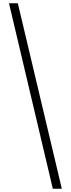

<svg xmlns="http://www.w3.org/2000/svg" viewBox="-20 -886 433 1174"><path d="M89 -866 358 268H303L35 -866Z"/></svg>

Font: Noto Sans Telugu UI SemiCondensed Light
Style: Regular
Weight: 300
Width: 4
Designer: Jelle Bosma - Monotype Design Team
Foundry: Monotype Imaging Inc.
Version: Version 2.005; ttfautohint (v1.8.4.7-5d5b)